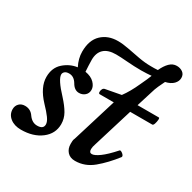

<svg xmlns="http://www.w3.org/2000/svg" viewBox="-154 -829 992 994"><g transform="rotate(30 342.0 -332.0)"><path d="M93 13Q53 13 28 -7Q3 -27 3 -58Q3 -78 16 -91.5Q29 -105 51 -105Q85 -105 104 -76Q125 -47 155 -47Q192 -47 192 -75Q192 -91 176.5 -112.5Q161 -134 131 -165Q71 -229 71 -290Q71 -345 106.5 -376.5Q142 -408 187 -414Q166 -455 166 -496Q166 -565 203.5 -600.5Q241 -636 300 -636Q329 -636 364.5 -629Q400 -622 438 -615Q476 -608 512 -608Q521 -608 531.5 -608Q542 -608 553 -609Q567 -640 585.5 -658.5Q604 -677 628 -677Q649 -677 664 -666Q679 -655 679 -634Q679 -614 663 -597.5Q647 -581 616 -574Q607 -556 597.5 -535Q588 -514 582 -492L553 -399H680Q685 -399 684 -386.5Q683 -374 679 -362Q675 -350 669 -350H537L465 -115Q458 -95 458 -82Q458 -61 474 -61Q490 -61 519 -82Q548 -103 589 -149Q592 -153 600 -149Q608 -145 613.5 -138Q619 -131 616 -125Q571 -67 523 -27Q475 13 416 13Q386 13 369.5 -5.5Q353 -24 353 -52Q353 -61 353.5 -69.5Q354 -78 358 -86L439 -350H355Q349 -350 348 -358.5Q347 -367 351.5 -376.5Q356 -386 365 -387L456 -404Q485 -443 511 -501Q523 -526 529 -540Q535 -554 540 -567Q529 -566 512.5 -565Q496 -564 479 -564Q437 -564 394 -567.5Q351 -571 326 -571Q278 -571 254 -548.5Q230 -526 230 -484Q230 -466 231 -449.5Q232 -433 233 -414Q269 -408 288 -388.5Q307 -369 307 -348Q307 -327 292.5 -314.5Q278 -302 258 -302Q230 -302 212 -334Q194 -364 165 -364Q148 -364 139.5 -356.5Q131 -349 131 -339Q131 -310 195 -242Q227 -207 243.5 -178Q260 -149 260 -116Q260 -59 213 -23Q166 13 93 13Z"/></g></svg>

Font: Junicode SmExp
Style: Bold Italic
Weight: 700
Width: 6
Italic angle: -11°
Designer: Peter S. Baker
Version: Version 2.205; ttfautohint (v1.8.4)